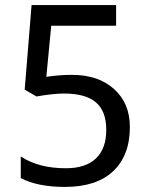

<svg xmlns="http://www.w3.org/2000/svg" viewBox="-20 -735 591 763"><path d="M62.5 -27.3V-113.3Q132.8 -66.4 242.2 -66.4Q320.3 -66.4 361.3 -105.5Q402.3 -144.5 402.3 -218.8Q402.3 -293 361.3 -328.1Q320.3 -363.3 234.4 -363.3Q191.4 -363.3 125 -351.6L78.1 -378.9L105.5 -714.8H441.4V-632.8H183.6L164.1 -429.7Q214.8 -437.5 265.6 -437.5Q371.1 -437.5 433.6 -380.9Q496.1 -324.2 496.1 -230.5Q496.1 -117.2 429.7 -54.7Q363.3 7.8 238.3 7.8Q128.9 7.8 62.5 -27.3Z"/></svg>

Font: Droid Sans Fallback
Style: Regular
Weight: 400
Designer: Steve Matteson
Foundry: Ascender Corporation
Version: 3.00 (Khmer version)